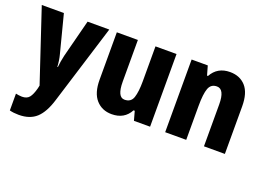

<svg xmlns="http://www.w3.org/2000/svg" viewBox="-113 -841 1866 1363"><g transform="rotate(20 820.0 -159.5)"><path d="M1 -549 182 -6 177 17Q164 66 146 88.5Q128 111 91 111Q78 111 66 109Q54 107 44 105V232Q74 240 113 240Q197 240 246 195Q295 150 325 51L511 -549H347L274 -265Q268 -240 264.5 -217.5Q261 -195 259 -174H255Q254 -196 250.5 -220Q247 -244 241 -266L168 -549Z M1019 -549H860V-285Q860 -206 845.5 -162Q831 -118 782 -118Q727 -118 727 -235V-549H568V-191Q568 -91 613 -40.5Q658 10 731 10Q827 10 869 -69H878L897 0H1019Z M1421 -559Q1326 -559 1282 -479H1275L1255 -549H1133V0H1292V-256Q1292 -347 1307.5 -389Q1323 -431 1368 -431Q1426 -431 1426 -316V0H1584V-359Q1584 -460 1540 -509.5Q1496 -559 1421 -559Z"/></g></svg>

Font: Noto Sans Display SemiCondensed Extra
Style: Regular
Weight: 800
Width: 4
Designer: Monotype Design Team
Foundry: Monotype Imaging Inc.
Version: Version 1.900